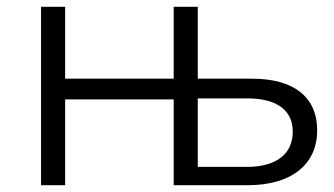

<svg xmlns="http://www.w3.org/2000/svg" viewBox="-20 -546 984 566"><path d="M172 0V-253H492V0H710C839 0 915 -61 915 -162C915 -259 847 -314 724 -314H563V-526H492V-314H172V-526H101V0ZM708 -256C795 -256 843 -222 843 -158C843 -91 793 -54 708 -54H563V-256Z"/></svg>

Font: Malon Grotesk
Style: Regular
Weight: 400
Designer: Julieta Ulanovsky
Foundry: Julieta Ulanovsky
Version: Version 7.200